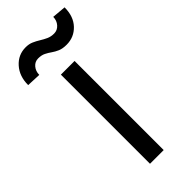

<svg xmlns="http://www.w3.org/2000/svg" viewBox="-275 -788 831 831"><g transform="rotate(-45 140.5 -373.0)"><path d="M98 0V-545.5H181.8V0ZM31.2 -610.8 -34.1 -613.6Q-34.1 -668 -3 -702.6Q28.1 -737.2 73.9 -737.2Q94.1 -737.2 109.7 -730.3Q125.4 -723.4 139.6 -714.5Q153.8 -705.6 168.9 -698.7Q183.9 -691.8 203.1 -691.8Q223.4 -691.8 237.4 -707.6Q251.4 -723.4 251.4 -745.7L315.3 -740.1Q315.3 -684.7 284.3 -652Q253.2 -619.3 207.4 -619.3Q182.9 -619.3 166.9 -626.2Q150.9 -633.2 138.5 -642Q126.1 -650.9 112.2 -657.8Q98.4 -664.8 78.1 -664.8Q57.9 -664.8 44.6 -649Q31.2 -633.2 31.2 -610.8Z"/></g></svg>

Font: InterMG
Style: Regular
Weight: 400
Designer: Rasmus Andersson
Foundry: rsms
Version: Version 3.019;December 26, 2023;FontCreator 15.0.0.2955 64-b